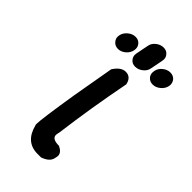

<svg xmlns="http://www.w3.org/2000/svg" viewBox="-237 -814 892 892"><g transform="rotate(45 208.5 -368.0)"><path d="M184 -644Q180 -624 163 -609.5Q146 -595 126 -595Q106 -595 94 -610Q85 -621 85 -634Q85 -639 86 -644Q90 -664 107.5 -678.5Q125 -693 145 -693Q165 -693 176 -679Q185 -668 185 -654Q185 -649 184 -644ZM416 -641Q412 -621 394.5 -606.5Q377 -592 357 -592Q337 -592 325 -607Q317 -617 317 -631Q317 -636 318 -641Q321 -661 338.5 -675.5Q356 -690 376 -690Q396 -690 408 -676Q417 -664 417 -649Q417 -645 416 -641ZM214 -702Q217 -722 234.5 -736Q252 -750 272 -750Q292 -750 303 -736Q312 -726 312 -712Q312 -707 311 -702L299 -641Q296 -621 278.5 -607Q261 -593 241 -593Q221 -593 210 -607Q201 -618 201 -631Q201 -636 202 -641ZM227 -546Q262 -546 270 -506Q232 -311 209 -132L206 -117Q205 -113 205 -109Q205 -83 251 -83Q281 -69 281 -47Q281 -43 280 -39L278 -30Q273 -1 230 14H207Q128 14 106 -74Q105 -74 105 -81Q105 -114 135 -300Q142 -343 171 -506Q197 -546 227 -546Z"/></g></svg>

Font: Bad Comic
Style: Italic
Weight: 400
Italic angle: -11°
Designer: GGBotNet
Foundry: GGBotNet
Version: 0.95